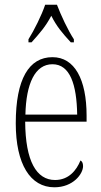

<svg xmlns="http://www.w3.org/2000/svg" viewBox="-20 -786 430 816"><path d="M101 -619V-606H114C148 -644 174 -673 198 -719C221 -673 246 -644 281 -606H294V-619C269 -657 239 -721 222 -766H172C157 -721 125 -657 101 -619ZM211 10C291 10 333 -47 333 -80C333 -94 328 -101 322 -104C305 -62 272 -21 214 -21C135 -21 88 -101 87 -269H348V-294C348 -449 297 -543 203 -543C103 -543 47 -450 47 -262C47 -88 109 10 211 10ZM308 -299H88C91 -431 129 -513 203 -513C278 -513 306 -426 308 -299Z"/></svg>

Font: Noto Serif Thai ExtraCondensed ExtraLight
Style: Regular
Weight: 200
Width: 2
Designer: Monotype Design Team
Foundry: Monotype Imaging Inc.
Version: Version 2.002